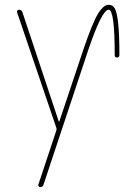

<svg xmlns="http://www.w3.org/2000/svg" viewBox="-20 -560 540 800"><path d="M214.8 -27.3 50.8 -509.8Q49.8 -513.7 52.7 -516.6Q55.7 -519.5 58.6 -519.5Q69.3 -519.5 73.2 -509.8L224.6 -54.7Q224.6 -53.7 226.6 -53.7Q227.5 -53.7 227.5 -54.7L328.1 -355.5Q365.2 -464.8 388.2 -502.4Q411.1 -540 432.6 -540Q449.2 -540 458 -525.4Q466.8 -510.7 472.2 -464.8Q477.5 -418.9 477.5 -331.1Q477.5 -320.3 467.8 -320.3Q458 -320.3 458 -330.1Q458 -520.5 432.6 -519.5Q404.3 -519.5 346.7 -348.6L161.1 210Q158.2 219.7 147.5 219.7Q144.5 219.7 141.6 216.8Q138.7 213.9 139.6 210L214.8 -16.6Q216.8 -22.5 214.8 -27.3Z"/></svg>

Font: Rounded-X Mgen+ 1m thin
Style: Regular
Weight: 100
Designer: [Source Han Sans]
Ryoko NISHIZUKA  (kana & ideographs); Paul D. Hunt (Latin, Greek & Cyrillic); Wenlong ZHANG  (bopomofo
Version: Version 1.059.20150602